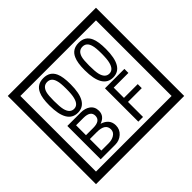

<svg xmlns="http://www.w3.org/2000/svg" viewBox="-230 -1243 1616 1616"><g transform="rotate(-45 577.5 -435.0)"><path d="M1103 90H53V-960H1103ZM1028 15V-885H128V15ZM497 -656Q497 -442 371 -442Q244 -442 244 -656Q244 -744 265 -789Q294 -855 371 -855Q448 -855 477 -789Q497 -745 497 -656ZM444 -656Q444 -723 435 -752Q420 -809 371 -809Q322 -809 306 -752Q298 -723 298 -656Q298 -587 306 -553Q322 -488 371 -488Q419 -488 435 -554Q444 -587 444 -656ZM917 -656Q917 -442 791 -442Q664 -442 664 -656Q664 -744 685 -789Q714 -855 791 -855Q868 -855 897 -789Q917 -745 917 -656ZM864 -656Q864 -723 855 -752Q840 -809 791 -809Q742 -809 726 -752Q718 -723 718 -656Q718 -587 726 -553Q742 -488 791 -488Q839 -488 855 -554Q864 -587 864 -656ZM522 -141Q522 -93 486.5 -61.5Q451 -30 403 -30H229V-427H388Q439 -427 471 -404Q508 -378 508 -329Q508 -266 440 -242Q522 -216 522 -141ZM457 -321Q457 -379 372 -379H285V-261H371Q457 -261 457 -321ZM469 -147Q469 -215 368 -215H285V-78H371Q408 -78 435 -93Q469 -112 469 -147ZM908 -379H733V-257H897V-209H733V-30H677V-427H908Z"/></g></svg>

Font: Unicode BMP Fallback SIL
Style: Regular
Weight: 400
Foundry: NRSI, SIL International
Version: Version 5.1 Based on Unicode 5.1